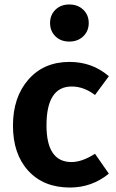

<svg xmlns="http://www.w3.org/2000/svg" viewBox="-20 -823 518 859"><path d="M228 -779.5Q252 -803 290 -803Q328 -803 352.5 -779.5Q377 -756 377 -720Q377 -684 352.5 -660.5Q328 -637 290 -637Q252 -637 228 -660.5Q204 -684 204 -720Q204 -756 228 -779.5ZM291 -546Q393 -546 467 -482L405 -398Q355 -436 301 -436Q188 -436 188 -262Q188 -98 300 -98Q347 -98 405 -135L467 -46Q391 16 293 16Q175 16 106.5 -59Q38 -134 38 -261Q38 -388 107 -467Q176 -546 291 -546Z"/></svg>

Font: FiraGO SemiBold
Style: Regular
Weight: 600
Designer: bBox Type
Foundry: bBox Type GmbH
Version: Version 1.001;PS 001.001;hotconv 1.0.88;makeotf.lib2.5.64775